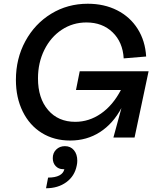

<svg xmlns="http://www.w3.org/2000/svg" viewBox="-20 -735 862 1026"><path d="M65 -308Q65 -422 115.5 -515Q166 -608 253.5 -661.5Q341 -715 449 -715Q537 -715 606 -680Q675 -645 715.5 -581Q756 -517 761 -433L641 -423Q636 -510 581.5 -562.5Q527 -615 442 -615Q369 -615 310 -576Q251 -537 217 -468.5Q183 -400 183 -316Q183 -210 237 -147Q291 -84 382 -84Q456 -84 519.5 -128Q583 -172 626 -254H386L406 -354H774L699 0H586L629 -158Q584 -74 514 -29Q444 16 355 16Q269 16 203.5 -24.5Q138 -65 101.5 -139Q65 -213 65 -308ZM324 169H317Q293 169 277.5 152.5Q262 136 262 110Q262 82 280.5 64Q299 46 327 46Q357 46 375 67.5Q393 89 393 124Q393 137 390 150Q379 206 334.5 238.5Q290 271 226 271L237 214Q275 214 297 202.5Q319 191 324 169Z"/></svg>

Font: MedMera Sans Semibold
Style: Italic
Weight: 600
Italic angle: -11°
Designer: Kasper Nordkvist
Foundry: UNCUT.wtf
Version: Version 1.300